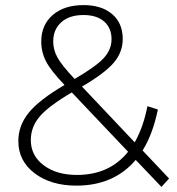

<svg xmlns="http://www.w3.org/2000/svg" viewBox="-20 -724 695 754"><path d="M644 -23 614 10 513 -96Q427 5 280 5Q180 5 116 -43.5Q52 -92 52 -170Q52 -231 93 -281.5Q134 -332 233 -390L232 -392Q180 -446 161 -482.5Q142 -519 142 -561Q142 -626 187 -665Q232 -704 308 -704Q379 -704 420.5 -668.5Q462 -633 462 -571Q462 -519 426.5 -477.5Q391 -436 302 -384L509 -165Q543 -225 559 -307L600 -294Q580 -197 540 -133ZM189 -561Q189 -528 206 -497.5Q223 -467 273 -414Q356 -462 387 -495.5Q418 -529 418 -570Q418 -614 389 -639.5Q360 -665 308 -665Q252 -665 220.5 -636.5Q189 -608 189 -561ZM282 -37Q410 -37 483 -128L262 -361Q170 -307 135.5 -266Q101 -225 101 -174Q101 -113 151.5 -75Q202 -37 282 -37Z"/></svg>

Font: mBank Light
Style: Regular
Weight: 300
Designer: Julieta Ulanovsky
Foundry: Julieta Ulanovsky
Version: Version 7.200;PS 007.200;hotconv 1.0.88;makeotf.lib2.5.64775